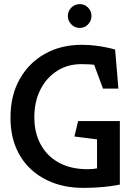

<svg xmlns="http://www.w3.org/2000/svg" viewBox="-20 -910 656 934"><path d="M382 4Q310 4 246.5 -18Q183 -40 134.5 -83Q86 -126 58.5 -190Q31 -254 31 -338Q31 -446 76 -525.5Q121 -605 199 -648.5Q277 -692 378 -692Q413 -692 444.5 -688Q476 -684 501.5 -678.5Q527 -673 540 -669L556 -479H481L438 -595Q427 -596 413.5 -597Q400 -598 375 -598Q309 -598 257.5 -565Q206 -532 176.5 -474Q147 -416 147 -339Q147 -265 177.5 -208Q208 -151 266 -119Q324 -87 405 -87Q419 -87 431 -88Q443 -89 452 -91V-232L342 -246L360 -321H563V-12Q543 -8 513.5 -4Q484 0 450 2Q416 4 382 4ZM368 -774Q344 -774 327 -791.5Q310 -809 310 -832Q310 -856 327 -873Q344 -890 368 -890Q392 -890 408.5 -873Q425 -856 425 -832Q425 -809 408.5 -791.5Q392 -774 368 -774Z"/></svg>

Font: Kreon Medium
Style: Regular
Weight: 500
Version: Version 2.002